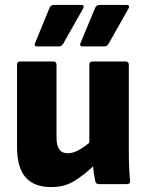

<svg xmlns="http://www.w3.org/2000/svg" viewBox="-20 -746 591 778"><path d="M187 12Q118 12 83.5 -27.5Q49 -67 49 -151V-484Q49 -497 63 -497H195Q209 -497 209 -484V-188Q209 -125 254 -125Q276 -125 298.5 -137.5Q321 -150 342 -168V-484Q342 -497 356 -497H488Q502 -497 502 -484V-129Q502 -67 507 -15Q509 0 494 0H381Q368 0 366 -12Q360 -38 357 -72Q324 -40 283.5 -14Q243 12 187 12ZM131 -558Q116 -558 122 -571L181 -715Q186 -726 198 -726H308Q325 -726 316 -710L235 -567Q229 -558 218 -558ZM315 -558Q301 -558 306 -571L366 -715Q371 -726 383 -726H492Q509 -726 500 -710L419 -567Q414 -558 403 -558Z"/></svg>

Font: Sofia Sans Black
Style: Regular
Weight: 900
Designer: Botio Nikoltchev, Ani Petrova
Foundry: lettersoup
Version: Version 4.100; ttfautohint (v1.8.3)